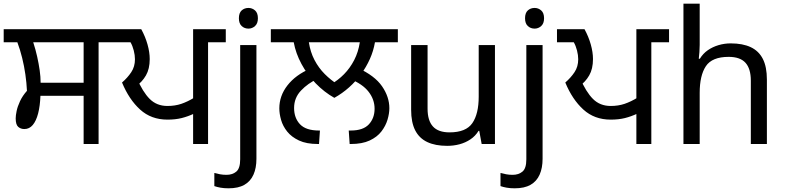

<svg xmlns="http://www.w3.org/2000/svg" viewBox="-27 -780 4255 1040"><path d="M426 0V-261H192Q190 -206 179.5 -165.5Q169 -125 150.5 -103Q132 -81 105 -81Q85 -81 71.5 -93Q58 -105 58 -139Q58 -154 63 -178.5Q68 -203 81.5 -232Q95 -261 119 -288Q117 -331 110.5 -376.5Q104 -422 93 -466.5Q82 -511 67 -551H-7V-622H603V-551H507V0ZM193 -332H426V-551H153Q166 -511 174.5 -472.5Q183 -434 188 -399Q193 -364 193 -332Z M1019 0V-180L1025 -165Q991 -149 957 -140.5Q923 -132 880 -132Q792 -132 732 -186.5Q672 -241 634 -333Q664 -359 684 -389Q704 -419 704 -459Q704 -481 697.5 -506.5Q691 -532 680 -551H589V-622H738Q760 -582 772 -539.5Q784 -497 784 -460Q784 -407 763.5 -371.5Q743 -336 710 -313L714 -357Q746 -282 784 -244Q822 -206 880 -206Q921 -206 955 -217.5Q989 -229 1025 -251L1019 -240V-622H1196V-551H1100V0Z M1211 240Q1186 240 1167 236.5Q1148 233 1134 228V157Q1149 161 1165 164Q1181 167 1200 167Q1232 167 1253 149.5Q1274 132 1274 83V-536H1362V80Q1362 130 1346 166Q1330 202 1297 221Q1264 240 1211 240ZM1267 -681Q1267 -710 1282 -723.5Q1297 -737 1319 -737Q1339 -737 1354.5 -723.5Q1370 -710 1370 -681Q1370 -653 1354.5 -639Q1339 -625 1319 -625Q1297 -625 1282 -639Q1267 -653 1267 -681Z M1784 -250Q1729 -281 1683 -328.5Q1637 -376 1606 -433.5Q1575 -491 1564 -551H1440V-622H2128V-551H2004Q1996 -504 1976.5 -460.5Q1957 -417 1928.5 -378Q1900 -339 1863.5 -306.5Q1827 -274 1784 -250ZM1922 -551H1646Q1654 -498 1676.5 -455Q1699 -412 1732 -379Q1765 -346 1803 -322L1765 -323Q1804 -345 1836.5 -378Q1869 -411 1891.5 -454.5Q1914 -498 1922 -551ZM1486 -193Q1486 -261 1530 -317.5Q1574 -374 1653 -408L1693 -353Q1641 -329 1603.5 -289.5Q1566 -250 1566 -195Q1566 -141 1598 -107Q1630 -73 1701 -73H1706L1701 0H1695Q1633 0 1592.5 -19Q1552 -38 1528.5 -67.5Q1505 -97 1495.5 -130.5Q1486 -164 1486 -193ZM2082 -194Q2082 -165 2072 -131.5Q2062 -98 2039 -68Q2016 -38 1975.5 -19Q1935 0 1873 0H1867L1862 -73H1873Q1940 -73 1971 -106.5Q2002 -140 2002 -191Q2002 -241 1969.5 -283Q1937 -325 1868 -353L1911 -412Q2003 -370 2042.5 -312.5Q2082 -255 2082 -194Z M2654 -536V0H2582L2569 -71H2565Q2548 -43 2521 -25Q2494 -7 2462 1.5Q2430 10 2395 10Q2331 10 2287.5 -10.5Q2244 -31 2222 -74Q2200 -117 2200 -185V-536H2289V-191Q2289 -127 2318 -95Q2347 -63 2408 -63Q2497 -63 2531.5 -113Q2566 -163 2566 -257V-536Z M2761 240Q2736 240 2717 236.5Q2698 233 2684 228V157Q2699 161 2715 164Q2731 167 2750 167Q2782 167 2803 149.5Q2824 132 2824 83V-536H2912V80Q2912 130 2896 166Q2880 202 2847 221Q2814 240 2761 240ZM2817 -681Q2817 -710 2832 -723.5Q2847 -737 2869 -737Q2889 -737 2904.5 -723.5Q2920 -710 2920 -681Q2920 -653 2904.5 -639Q2889 -625 2869 -625Q2847 -625 2832 -639Q2817 -653 2817 -681Z M3420 0V-180L3426 -165Q3392 -149 3358 -140.5Q3324 -132 3281 -132Q3193 -132 3133 -186.5Q3073 -241 3035 -333Q3065 -359 3085 -389Q3105 -419 3105 -459Q3105 -481 3098.5 -506.5Q3092 -532 3081 -551H2990V-622H3139Q3161 -582 3173 -539.5Q3185 -497 3185 -460Q3185 -407 3164.5 -371.5Q3144 -336 3111 -313L3115 -357Q3147 -282 3185 -244Q3223 -206 3281 -206Q3322 -206 3356 -217.5Q3390 -229 3426 -251L3420 -240V-622H3597V-551H3501V0Z M3763 -537Q3763 -518 3761.5 -498Q3760 -478 3758 -462H3764Q3781 -490 3807 -508Q3833 -526 3865 -535.5Q3897 -545 3931 -545Q3996 -545 4039.5 -524.5Q4083 -504 4105 -461Q4127 -418 4127 -349V0H4040V-343Q4040 -408 4011 -440Q3982 -472 3920 -472Q3830 -472 3796.5 -421.5Q3763 -371 3763 -277V0H3675V-760H3763Z"/></svg>

Font: hexgurmukhi15
Style: Book
Weight: 400
Designer: Jelle Bosma - Monotype Design Team
Foundry: Monotype Imaging Inc.
Version: Version 2.003